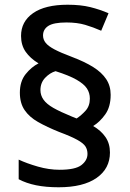

<svg xmlns="http://www.w3.org/2000/svg" viewBox="-20 -786 551 812"><path d="M64 -394Q64 -442 88.5 -472.5Q113 -503 143 -518Q108 -539 88.5 -567Q69 -595 69 -634Q69 -695 120 -730.5Q171 -766 266 -766Q321 -766 361.5 -756Q402 -746 439 -730L408 -656Q374 -671 340 -681Q306 -691 261 -691Q207 -691 184.5 -676.5Q162 -662 162 -636Q162 -619 173 -605Q184 -591 210.5 -577Q237 -563 285 -545Q338 -525 374 -502.5Q410 -480 429 -451.5Q448 -423 448 -385Q448 -334 425 -302Q402 -270 374 -253Q407 -234 426 -206.5Q445 -179 445 -141Q445 -73 388.5 -33.5Q332 6 228 6Q174 6 132.5 -2.5Q91 -11 59 -28V-111Q93 -95 140 -81.5Q187 -68 232 -68Q299 -68 324.5 -88Q350 -108 350 -135Q350 -153 341.5 -166.5Q333 -180 307 -194.5Q281 -209 230 -228Q178 -249 141 -270Q104 -291 84 -320.5Q64 -350 64 -394ZM151 -405Q151 -383 164 -364.5Q177 -346 206 -329.5Q235 -313 284 -293L304 -285Q324 -298 342 -318Q360 -338 360 -369Q360 -393 347.5 -412Q335 -431 303.5 -449Q272 -467 215 -485Q191 -478 171 -457Q151 -436 151 -405Z"/></svg>

Font: Noto Sans Symbols Medium
Style: Regular
Weight: 500
Version: Version 2.002